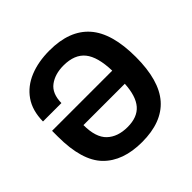

<svg xmlns="http://www.w3.org/2000/svg" viewBox="-179 -867 1047 1047"><g transform="rotate(-45 345.0 -343.5)"><path d="M345 12Q198 12 119.5 -68.5Q41 -149 41 -334V-379H505Q502 -488 462 -537.5Q422 -587 337 -587Q271 -587 228 -555Q185 -523 184 -450H42Q43 -534 81.5 -589Q120 -644 187 -671.5Q254 -699 341 -699Q495 -699 572 -612Q649 -525 649 -341Q649 -160 573.5 -74Q498 12 345 12ZM347 -102Q423 -102 460.5 -145.5Q498 -189 503 -280H184Q184 -185 227.5 -143.5Q271 -102 347 -102Z"/></g></svg>

Font: Archivo SemiCondensed
Style: Bold
Weight: 680
Width: 4
Designer: Hector Gatti
Foundry: Omnibus-Type
Version: Version 2.001; ttfautohint (v1.8.3)